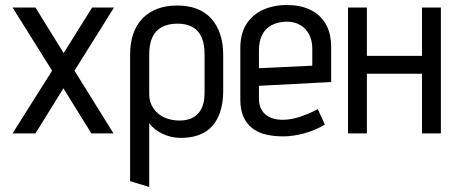

<svg xmlns="http://www.w3.org/2000/svg" viewBox="-20 -530 1809 763"><path d="M233 -319 121 -500H30L187 -249L30 0H121L232 -179L343 0H431L276 -249L433 -500H346Z M867 -171V-311Q867 -403 820 -455.5Q773 -508 685 -508Q596 -508 546.5 -457Q497 -406 497 -311V190L573 213V-40Q582 -28 595 -17.5Q608 -7 624.5 1Q641 9 659.5 13.5Q678 18 698 18Q754 18 791.5 -3.5Q829 -25 848 -67.5Q867 -110 867 -171ZM793 -313V-161Q793 -124 781.5 -100Q770 -76 748 -63.5Q726 -51 693 -51Q670 -51 648.5 -57.5Q627 -64 610 -77.5Q593 -91 583 -111Q573 -131 573 -156V-313Q573 -355 585.5 -382Q598 -409 623.5 -422.5Q649 -436 686 -436Q722 -436 746 -422Q770 -408 781.5 -381Q793 -354 793 -313Z M1009 -139V-189L1296 -204V-342Q1296 -398 1274 -435.5Q1252 -473 1212.5 -491.5Q1173 -510 1120 -510Q1067 -510 1025 -491Q983 -472 959 -434Q935 -396 935 -339V-134Q935 -94 947.5 -66Q960 -38 982.5 -20.5Q1005 -3 1036.5 4.5Q1068 12 1105 12Q1146 12 1190.5 -0.5Q1235 -13 1271 -35L1243 -96Q1208 -78 1172.5 -66Q1137 -54 1103 -54Q1083 -54 1065.5 -59Q1048 -64 1035.5 -74.5Q1023 -85 1016 -101Q1009 -117 1009 -139ZM1221 -337V-269L1009 -259V-330Q1009 -366 1021.5 -391Q1034 -416 1058.5 -429.5Q1083 -443 1119 -444Q1151 -444 1174 -430Q1197 -416 1209 -392Q1221 -368 1221 -337Z M1657 -308H1438V-500H1363V0H1438V-237H1657V0H1732V-500H1657Z"/></svg>

Font: Advent Pro Medium
Style: Regular
Weight: 500
Designer: VivaRado, Andreas Kalpakidis
Foundry: VivaRado, Andreas Kalpakidis
Version: Version 3.000